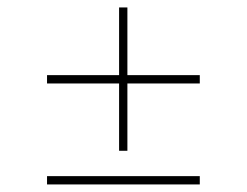

<svg xmlns="http://www.w3.org/2000/svg" viewBox="-20 -566 666 518"><path d="M106.9 -68.4V-90.8H519V-68.4ZM106.9 -340.8V-363.3H519V-340.8ZM301.3 -159.2V-545.9H323.7V-159.2Z"/></svg>

Font: Inter 17pt Thin
Style: Regular
Weight: 250
Version: Version 4.001;git-66647c0bb